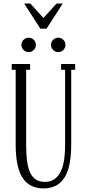

<svg xmlns="http://www.w3.org/2000/svg" viewBox="-20 -1035 479 1065"><path d="M222 10Q143 10 105 -49Q67 -108 67 -232V-648H45V-680H147V-648H125V-232Q125 -119 149.5 -72.5Q174 -26 230 -26Q283 -26 312 -74.5Q341 -123 341 -232V-648H319V-680H397V-648H375V-232Q375 -108 337 -49Q299 10 222 10ZM139 -746Q123 -746 111 -757.5Q99 -769 99 -786Q99 -803 111 -814.5Q123 -826 139 -826Q155 -826 167 -814.5Q179 -803 179 -786Q179 -769 167 -757.5Q155 -746 139 -746ZM303 -746Q287 -746 275 -757.5Q263 -769 263 -786Q263 -803 275 -814.5Q287 -826 303 -826Q319 -826 331 -814.5Q343 -803 343 -786Q343 -769 331 -757.5Q319 -746 303 -746ZM113.9 -1015.5H148.1L238.1 -916.5H203.9L293.9 -1015.5H328.1L238.1 -876H203.9Z"/></svg>

Font: Margherita Variable
Style: Regular
Weight: 400
Designer: James Puckett
Foundry: Dunwich Type Founders
Version: Version 1.008